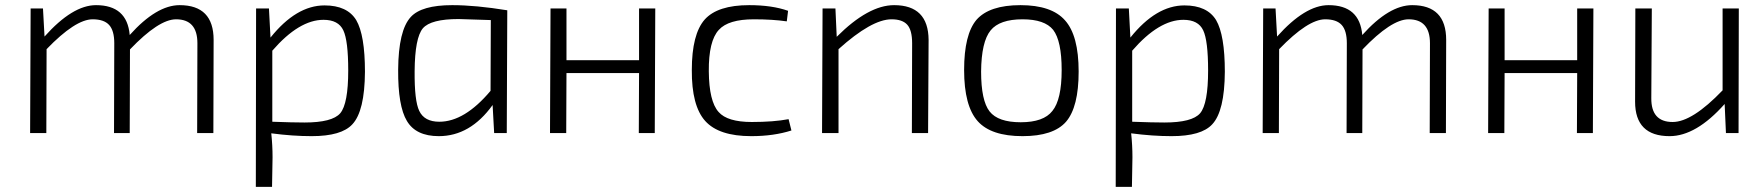

<svg xmlns="http://www.w3.org/2000/svg" viewBox="-20 -517 6844 746"><path d="M153 -375Q262 -497 353 -497Q474 -497 484 -381Q588 -497 678 -497Q810 -497 810 -362L809 0H746L747 -349Q747 -442 664 -442Q597 -442 485 -325L484 0H423L424 -349Q424 -398 404 -420Q384 -442 340 -442Q273 -442 161 -326L160 0H97L99 -484H147Z M1031 -371Q1131 -496 1241 -496Q1329 -496 1364 -439Q1398 -381 1398 -238Q1397 -85 1349 -34Q1307 12 1191 12Q1117 12 1034 1Q1039 48 1039 94L1037 209H974L975 -484H1025ZM1038 -44Q1118 -41 1163 -41Q1271 -41 1302 -77Q1333 -114 1333 -243Q1333 -359 1314 -399Q1295 -440 1237 -440Q1142 -440 1038 -320Z M1900 0 1894 -109Q1807 12 1685 12Q1596 12 1561 -47Q1526 -105 1527 -246Q1528 -399 1576 -451Q1618 -497 1737 -497Q1828 -497 1951 -477L1949 0ZM1887 -439Q1780 -443 1762 -443Q1654 -443 1623 -407Q1592 -370 1591 -241Q1590 -125 1609 -86Q1629 -44 1687 -44Q1785 -44 1886 -164Z M2524 0H2462L2463 -233H2181L2180 0H2117L2119 -484H2181V-283H2463V-484H2526Z M3055 -10Q2986 12 2899 12Q2773 12 2720 -47Q2667 -106 2668 -245Q2668 -384 2718 -441Q2768 -497 2891 -497Q2980 -497 3042 -475L3037 -434Q2982 -442 2909 -442Q2810 -442 2773 -401Q2733 -358 2734 -240Q2735 -123 2772 -82Q2806 -43 2901 -43Q2986 -43 3044 -54Z M3231 -374Q3354 -497 3454 -497Q3587 -497 3588 -362L3586 0H3523L3524 -349Q3524 -400 3505 -421Q3486 -442 3444 -442Q3367 -442 3238 -326V0H3174L3176 -484H3226Z M4118 -438Q4171 -379 4171 -239Q4171 -101 4122 -44Q4073 12 3953 12Q3831 12 3779 -46Q3726 -105 3726 -245Q3726 -383 3774 -440Q3824 -497 3945 -497Q4066 -497 4118 -438ZM3829 -399Q3793 -355 3792 -239Q3792 -126 3825 -84Q3858 -42 3946 -42Q4035 -42 4069 -86Q4105 -130 4105 -245Q4105 -358 4072 -401Q4039 -442 3953 -442Q3864 -442 3829 -399Z M4372 -371Q4472 -496 4582 -496Q4670 -496 4705 -439Q4739 -381 4739 -238Q4738 -85 4690 -34Q4648 12 4532 12Q4458 12 4375 1Q4380 48 4380 94L4378 209H4315L4316 -484H4366ZM4379 -44Q4459 -41 4504 -41Q4612 -41 4643 -77Q4674 -114 4674 -243Q4674 -359 4655 -399Q4636 -440 4578 -440Q4483 -440 4379 -320Z M4942 -375Q5051 -497 5142 -497Q5263 -497 5273 -381Q5377 -497 5467 -497Q5599 -497 5599 -362L5598 0H5535L5536 -349Q5536 -442 5453 -442Q5386 -442 5274 -325L5273 0H5212L5213 -349Q5213 -398 5193 -420Q5173 -442 5129 -442Q5062 -442 4950 -326L4949 0H4886L4888 -484H4936Z M6169 0H6107L6108 -233H5826L5825 0H5762L5764 -484H5826V-283H6108V-484H6171Z M6735 0H6686L6681 -113Q6570 12 6467 12Q6333 12 6333 -122L6334 -484H6398L6396 -136Q6395 -43 6479 -43Q6555 -43 6673 -166V-484H6736Z"/></svg>

Font: Taylor Sans Light
Style: Regular
Weight: 300
Italic angle: -8°
Designer: Natanael Gama
Version: Version 1.001 September 8, 2015